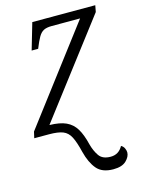

<svg xmlns="http://www.w3.org/2000/svg" viewBox="-123 -605 679 913"><g transform="rotate(-15 216.0 -148.0)"><path d="M320 240Q265 240 238.5 208.5Q212 177 198 122Q186 72 172.5 45.5Q159 19 135 9.5Q111 0 67 0H-6L1 -31L352 -494H213Q187 -494 172.5 -486.5Q158 -479 147 -460Q136 -441 122 -406H90L128 -536H438L432 -504L80 -42Q131 -41 161.5 -27Q192 -13 210 16.5Q228 46 240 96Q249 130 266 154.5Q283 179 323 179Q363 179 383 142Q394 148 399 159Q404 170 404 179Q404 200 383.5 220Q363 240 320 240Z"/></g></svg>

Font: Noto Serif Light
Style: Italic
Weight: 300
Italic angle: -12°
Designer: Monotype Design Team
Foundry: Monotype Imaging Inc.
Version: Version 2.013